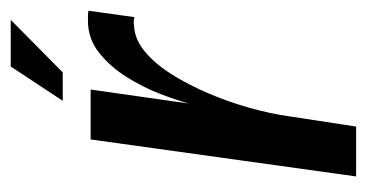

<svg xmlns="http://www.w3.org/2000/svg" viewBox="-183 -501 684 358"><g transform="rotate(-90 159.0 -322.0)"><path d="M9 0 78 -495H171L145 -312Q151 -334 163 -365.5Q175 -397 194.5 -428Q214 -459 240 -479.5Q266 -500 299 -500Q303 -500 309 -500Q315 -500 318 -499L306 -413Q304 -414 299.5 -414.5Q295 -415 290 -414Q265 -413 242 -394Q219 -375 199.5 -344Q180 -313 164 -275.5Q148 -238 137 -199Q126 -160 121 -124L102 0ZM150 -547 214 -644H301L203 -547Z"/></g></svg>

Font: Alumni Sans Thin SemiBold
Style: Italic
Weight: 600
Italic angle: -8°
Version: Version 1.016